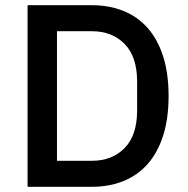

<svg xmlns="http://www.w3.org/2000/svg" viewBox="-20 -718 723 738"><path d="M86 -698H333Q400 -698 454.5 -676Q509 -654 547.5 -610.5Q586 -567 607 -501.5Q628 -436 628 -349Q628 -262 607 -196.5Q586 -131 547.5 -87.5Q509 -44 454.5 -22Q400 0 333 0H86ZM333 -100Q411 -100 459 -149Q507 -198 507 -293V-405Q507 -500 459 -549Q411 -598 333 -598H199V-100Z"/></svg>

Font: IBM Plex Sans Devanagari Medium
Style: Regular
Weight: 500
Designer: Mike Abbink, Paul van der Laan, Pieter van Rosmalen, Erin McLaughlin
Foundry: Bold Monday
Version: Version 1.1